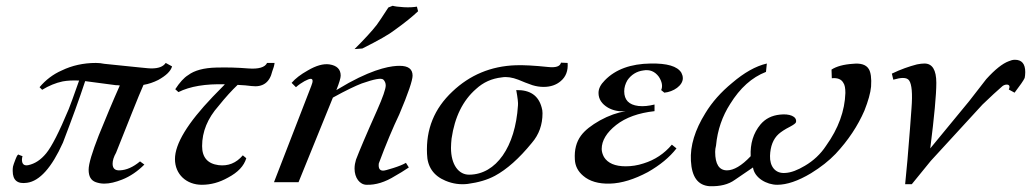

<svg xmlns="http://www.w3.org/2000/svg" viewBox="-20 -631 3571 665"><path d="M554 -413C545 -400 529 -394 504 -394C503 -393 449 -399 341 -410C332 -412 322 -413 312 -413C269 -413 229 -404 194 -387C164 -374 138 -354 117 -329L126 -320C149 -334 173 -344 197 -349C213 -352 232 -353 254 -352C235 -298 223 -265 218 -253C185 -174 159 -123 140 -100C121 -77 101 -64 78 -59C63 -56 56 -63 56 -78C56 -83 57 -87 58 -90L45 -95C43 -98 39 -93 34 -80C29 -67 26 -59 25 -54C24 -49 24 -44 24 -39C24 -6 41 7 74 2C117 -4 159 -50 198 -137C229 -218 255 -289 275 -350L381 -336C384 -336 389 -336 395 -335C370 -279 346 -221 322 -162C299 -103 287 -64 287 -43C287 -20 295 -6 312 0C321 3 330 5 341 5C360 5 380 0 403 -9C431 -20 457 -38 480 -61L465 -72C441 -52 418 -42 395 -41C378 -40 370 -48 370 -64C370 -75 374 -88 382 -102L437 -240C455 -285 468 -317 477 -337C495 -340 512 -346 528 -354C555 -369 571 -384 576 -401Z M821 -93C798 -66 770 -55 737 -59C699 -64 680 -86 680 -125C680 -175 699 -221 737 -264C761 -294 783 -318 803 -337C822 -336 838 -335 851 -333C890 -328 914 -345 923 -384C927 -394 930 -404 931 -413H905C898 -398 876 -391 839 -394C803 -397 766 -398 729 -397C686 -396 653 -387 632 -371C617 -362 602 -345 587 -322L598 -312C638 -332 692 -341 759 -339L717 -296C630 -205 586 -133 586 -80C586 -27 626 9 679 9C710 9 740 1 770 -16C804 -34 825 -56 833 -83Z M1409 -369C1409 -392 1394 -403 1364 -403C1339 -403 1285 -397 1188 -344L1145 -319C1155 -344 1160 -361 1160 -369C1160 -391 1147 -404 1121 -408C1100 -411 1075 -404 1046 -387C1021 -373 1003 -359 990 -344L1005 -329C1024 -346 1048 -358 1056 -358C1064 -358 1065 -350 1058 -333L929 0H1014L1133 -293C1178 -318 1212 -334 1233 -342C1276 -357 1301 -362 1308 -355C1313 -350 1316 -343 1316 -335C1316 -323 1306 -294 1286 -249C1248 -164 1224 -107 1213 -78C1210 -68 1208 -58 1208 -47C1208 -15 1226 9 1250 9C1281 10 1314 0 1349 -22C1362 -29 1378 -39 1396 -51L1386 -67C1376 -61 1361 -55 1342 -49C1323 -43 1312 -40 1307 -40C1295 -40 1290 -48 1292 -65C1317 -132 1341 -189 1363 -235C1394 -308 1409 -353 1409 -369ZM1424 -608C1412 -606 1397 -605 1379 -606C1360 -607 1347 -609 1340 -611L1325 -605C1306 -575 1292 -555 1285 -545C1268 -523 1242 -495 1208 -461C1226 -462 1235 -463 1235 -463C1291 -491 1328 -512 1347 -527C1382 -552 1409 -574 1428 -592Z M1923 -414C1920 -401 1905 -396 1878 -399C1830 -404 1793 -406 1766 -405C1680 -402 1607 -371 1547 -314C1484 -255 1455 -183 1459 -98C1460 -53 1482 -22 1523 -5C1549 6 1575 9 1600 6C1637 1 1668 -8 1694 -22C1735 -44 1778 -82 1822 -136C1847 -165 1859 -199 1859 -239C1859 -246 1858 -253 1856 -259C1845 -300 1816 -320 1768 -319C1773 -292 1775 -274 1774 -266C1765 -122 1698 -27 1606 -26C1569 -25 1542 -60 1542 -119C1542 -130 1543 -140 1544 -151C1555 -226 1583 -283 1629 -323C1654 -346 1683 -359 1718 -363C1735 -366 1754 -363 1775 -355C1791 -348 1807 -342 1824 -336C1837 -332 1850 -330 1863 -330C1887 -330 1907 -337 1922 -350C1940 -365 1948 -386 1946 -413Z M2281 -310C2313 -313 2345 -335 2345 -360C2345 -367 2343 -373 2340 -379C2326 -402 2290 -412 2233 -411C2165 -410 2112 -391 2075 -353C2060 -338 2053 -324 2053 -309C2053 -288 2064 -271 2086 -258C2104 -248 2124 -244 2147 -246C2118 -241 2089 -231 2058 -214C2028 -197 2006 -180 1992 -161C1976 -139 1969 -112 1971 -79C1972 -57 1981 -38 2000 -22C2022 -3 2053 6 2092 5C2133 4 2177 -10 2224 -35C2266 -59 2299 -86 2323 -117L2307 -130C2281 -99 2248 -77 2209 -65C2188 -58 2167 -55 2147 -55C2110 -55 2085 -66 2072 -87C2067 -96 2064 -106 2064 -115C2064 -144 2081 -172 2114 -198C2147 -224 2192 -240 2247 -246V-269C2227 -264 2208 -262 2191 -264C2158 -268 2142 -285 2142 -315C2142 -328 2146 -341 2153 -353C2166 -372 2185 -384 2208 -387C2230 -391 2248 -384 2262 -365C2273 -348 2276 -332 2270 -319L2281 -310Z M2997 -331C2999 -360 2996 -381 2989 -392C2980 -407 2961 -413 2934 -410C2902 -408 2877 -401 2860 -390L2861 -360C2880 -362 2894 -357 2901 -344C2906 -337 2908 -325 2908 -309C2906 -247 2884 -186 2841 -126C2822 -97 2797 -74 2768 -57C2743 -42 2720 -33 2700 -32C2664 -29 2646 -56 2647 -91C2648 -124 2658 -150 2677 -167C2685 -174 2698 -183 2716 -192C2729 -199 2736 -204 2737 -208C2741 -228 2714 -238 2681 -234C2653 -231 2631 -220 2614 -200C2589 -170 2578 -133 2580 -90C2549 -57 2521 -41 2498 -41C2471 -41 2457 -62 2457 -105C2457 -112 2458 -119 2460 -127C2465 -181 2482 -229 2509 -271C2543 -326 2584 -363 2633 -382L2636 -411C2597 -402 2557 -379 2516 -344C2477 -312 2446 -277 2423 -239C2387 -181 2370 -126 2373 -74C2376 -18 2397 11 2438 14C2474 15 2503 8 2525 -8L2588 -51C2593 -15 2635 9 2672 9C2705 9 2744 -4 2789 -31C2823 -52 2851 -74 2874 -98C2918 -145 2951 -195 2974 -248C2987 -281 2995 -309 2997 -331Z M3529 -361C3530 -366 3531 -373 3531 -381C3531 -410 3519 -424 3495 -424C3488 -424 3481 -422 3474 -419C3452 -411 3426 -390 3396 -357L3337 -281L3202 -117C3216 -228 3223 -303 3223 -344C3223 -389 3209 -411 3182 -411C3175 -411 3166 -410 3156 -408C3129 -401 3100 -391 3069 -376L3074 -355C3088 -359 3099 -361 3107 -361C3118 -361 3125 -358 3129 -352C3138 -339 3141 -307 3137 -256C3135 -223 3130 -163 3123 -77L3115 7H3138L3204 -74L3383 -269C3412 -297 3434 -317 3449 -330C3454 -335 3460 -338 3467 -338C3476 -338 3479 -332 3474 -321L3494 -310C3513 -335 3525 -352 3529 -361Z"/></svg>

Font: GFS Pyrsos
Style: Regular
Weight: 400
Designer: George Matthiopoulos
Foundry: George Matthiopoulos
Version: Version 1.0